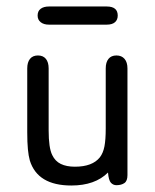

<svg xmlns="http://www.w3.org/2000/svg" viewBox="-20 -562 479 592"><path d="M313 -30Q315 -6 322 1.5Q329 9 339 9Q354 9 363.5 2.5Q373 -4 373 -22V-351Q373 -370 364 -380.5Q355 -391 339 -391Q323 -391 314.5 -380.5Q306 -370 306 -351V-166Q306 -131 302 -110.5Q298 -90 288 -77Q265 -48 211 -48Q185 -48 167.5 -56.5Q150 -65 141 -84Q130 -106 130 -160V-351Q130 -370 121.5 -380.5Q113 -391 97 -391Q81 -391 72.5 -380.5Q64 -370 64 -351V-154Q64 -123 66 -102Q68 -81 72 -67Q96 10 200 10Q273 10 313 -30ZM131 -542Q115 -542 105.5 -535Q96 -528 96 -514Q96 -501 105.5 -493.5Q115 -486 131 -486H309Q326 -486 334.5 -493.5Q343 -501 343 -514Q343 -528 334.5 -535Q326 -542 309 -542Z"/></svg>

Font: Beiruti
Style: Regular
Weight: 400
Version: Version 1.00